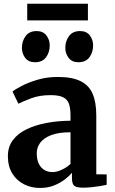

<svg xmlns="http://www.w3.org/2000/svg" viewBox="-20 -966 596 998"><path d="M188 11Q143 11 105 -8Q67 -27 44 -64Q21 -101 21 -155Q21 -202.5 46.5 -237Q72 -271.5 117 -293.5Q162 -315.5 220.8 -326.8Q279.5 -338 346.5 -338.5V-365.5Q346.5 -403.5 338.2 -426.8Q330 -450 307.5 -460.8Q285 -471.5 243 -471.5Q185.5 -471.5 142.5 -455.2Q99.5 -439 75.5 -427L45 -490Q57 -500.5 91 -518.5Q125 -536.5 174 -551.2Q223 -566 280 -566Q355.5 -566 399.2 -544Q443 -522 461.8 -477.8Q480.5 -433.5 480.5 -365V-60L534.5 -59.5V-5.5Q523 -2.5 501.8 1Q480.5 4.5 456.2 7Q432 9.5 412 9.5Q378 9.5 366 -0.2Q354 -10 354 -41V-68Q342 -53 318.5 -34.5Q295 -16 262.2 -2.5Q229.5 11 188 11ZM253.5 -71.5Q275 -71.5 301.2 -83.8Q327.5 -96 346.5 -114V-278.5Q284.5 -278.5 245.8 -263.5Q207 -248.5 189 -224Q171 -199.5 171 -169.5Q171 -137.5 181.5 -115.5Q192 -93.5 210.5 -82.5Q229 -71.5 253.5 -71.5ZM161.5 -642.5Q128 -642.5 111 -665Q94 -687.5 94 -717Q94 -752.5 113.2 -778.5Q132.5 -804.5 170 -804.5H171Q204 -804.5 221.2 -781.8Q238.5 -759 238.5 -730Q238.5 -694.5 219.5 -668.5Q200.5 -642.5 162.5 -642.5ZM387 -642.5Q354 -642.5 336.8 -665Q319.5 -687.5 319.5 -717Q319.5 -752.5 338.8 -778.5Q358 -804.5 395.5 -804.5H396.5Q430 -804.5 447 -781.8Q464 -759 464 -730Q464 -694.5 445 -668.5Q426 -642.5 388 -642.5ZM437 -946.5V-860H121.5V-946.5Z"/></svg>

Font: Merriweather 24pt
Style: Bold
Weight: 700
Designer: Eben Sorkin
Foundry: Eben Sorkin
Version: Version 2.100